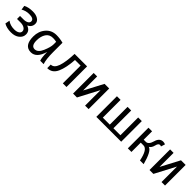

<svg xmlns="http://www.w3.org/2000/svg" viewBox="391 -1941 3373 3373"><g transform="rotate(45 2077.0 -255.0)"><path d="M229.5 12.2Q123.5 12.2 51.3 -30.3L67.4 -115.7Q135.7 -65.4 233.9 -65.4Q290.5 -65.4 325.9 -86.7Q361.3 -107.9 361.3 -143.1Q361.3 -182.6 323.5 -206.8Q285.6 -231 227.1 -231H139.6V-305.7H227.1Q280.3 -305.7 313.7 -325Q347.2 -344.2 347.2 -378.4Q347.2 -443.8 229.5 -443.8Q147.9 -443.8 79.1 -403.3L67.4 -483.9Q138.7 -521.5 245.6 -521.5Q322.3 -521.5 372.6 -490.2Q428.2 -456.1 428.2 -398.4Q428.2 -314.9 346.7 -275.9Q444.3 -242.2 444.3 -150.4Q444.3 -82 385.5 -34.9Q326.7 12.2 229.5 12.2Z M733.9 -72.8Q812.5 -72.8 861.1 -187Q909.7 -301.3 909.7 -369.1V-433.1Q869.1 -442.4 824.2 -442.4Q735.4 -442.4 691.9 -375.5Q648.4 -308.6 648.4 -206.1Q648.4 -72.8 733.9 -72.8ZM724.1 12.7Q558.1 12.7 558.1 -215.8Q558.1 -343.8 633.8 -433.1Q709.5 -522.5 831.5 -522.5Q916.5 -522.5 1000 -500V-266.1Q1000 -94.7 1031.7 0H946.3Q940.9 -12.2 937 -33.2Q929.2 -72.3 925.8 -125.5Q924.3 -149.4 924.3 -196.3Q862.3 12.7 724.1 12.7Z M1125.5 4.9V-83Q1204.1 -83 1242.4 -192.6Q1280.8 -302.2 1289.1 -512.2H1599.1V0H1508.8V-441.4H1369.6Q1357.4 -241.2 1303 -118.2Q1248.5 4.9 1125.5 4.9Z M1762.7 0V-512.2H1849.1V-163.1L2033.2 -512.2H2148.4V0H2061.5V-384.8L1859.4 0Z M2340.8 0V-512.2H2431.2V-70.8H2604.5V-512.2H2694.8V-70.8H2868.2V-512.2H2958.5V0Z M3516.6 0H3424.8Q3379.4 -231.4 3281.2 -231.4H3212.9V0H3123.5V-513.2H3212.9V-304.7H3266.1Q3332 -304.7 3362.1 -414.1Q3392.1 -523.4 3480 -523.4Q3508.8 -523.4 3535.2 -510.7L3511.7 -435.5Q3493.7 -442.9 3481.4 -442.9Q3442.9 -442.9 3427.2 -375Q3411.6 -307.1 3365.7 -279.3Q3448.2 -258.3 3516.6 0Z M3661.6 0V-512.2H3748V-163.1L3932.1 -512.2H4047.4V0H3960.4V-384.8L3758.3 0Z"/></g></svg>

Font: Cadman
Style: Regular
Weight: 400
Designer: Paul James MIller
Foundry: High-Logic / Made with FontCreator
Version: Version 2.114;March 28, 2021;FontCreator 13.0.0.2683 64-bit